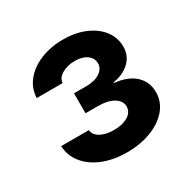

<svg xmlns="http://www.w3.org/2000/svg" viewBox="-108 -887 639 644"><g transform="rotate(-30 211.5 -565.0)"><path d="M28.3 -476.6H135.7Q137.2 -457 158 -445.8Q178.7 -434.6 210 -434.6Q242.7 -434.6 263.9 -447.5Q285.2 -460.4 285.2 -482.4Q285.2 -503.9 262.7 -517.6Q240.2 -531.2 202.1 -531.2H154.3V-608.4H202.1Q234.4 -608.4 254.4 -621.6Q274.4 -634.8 274.4 -655.3Q274.4 -675.8 256.8 -688.5Q239.3 -701.2 210.9 -701.2Q181.2 -701.2 160.2 -688.7Q139.2 -676.3 138.7 -657.2H38.1Q39.1 -693.8 62.3 -722.4Q85.4 -751 124.8 -767.1Q164.1 -783.2 211.9 -783.2Q260.3 -783.2 297.6 -767.1Q335 -751 355.5 -723.4Q376 -695.8 376 -662.1Q376 -626 351.1 -602.8Q326.2 -579.6 288.1 -574.2V-571.3Q338.4 -566.4 366.5 -540.8Q394.5 -515.1 394.5 -474.6Q394.5 -438 370.6 -409.2Q346.7 -380.4 304.7 -364Q262.7 -347.7 210 -347.7Q158.7 -347.7 117.9 -364Q77.1 -380.4 53.5 -409.7Q29.8 -439 28.3 -476.6Z"/></g></svg>

Font: Pretendard
Style: Bold
Weight: 700
Designer: Base glyphs from Inter by Rasmus Andersson; Hangeul glyphs from Noto Sans CJK(Source Han Sans) by Jang Soo-young and Kan
Foundry: Kil Hyung-jin
Version: Version 1.309